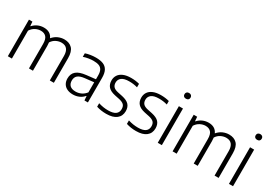

<svg xmlns="http://www.w3.org/2000/svg" viewBox="16 -1603 3459 2460"><g transform="rotate(30 1745.0 -372.5)"><path d="M760.5 -363.5V0H700.5V-361.5Q700.5 -495 589.5 -495Q551.5 -495 513 -476.5Q474.5 -458 447.5 -417Q451 -389 451 -364.5V0H392V-361.5Q392 -433 363.8 -464Q335.5 -495 284 -495Q244.5 -495 205.5 -475Q166.5 -455 139.5 -413V0H79.5V-541.5H130.5L135.5 -478.5H140Q171 -513.5 211.8 -531.5Q252.5 -549.5 298 -549.5Q397 -549.5 432.5 -470Q468.5 -512 512.5 -530.8Q556.5 -549.5 601.5 -549.5Q675.5 -549.5 718 -505.5Q760.5 -461.5 760.5 -363.5Z M1264 -363V0H1213L1208.5 -62H1203.5Q1176.5 -28.5 1134.5 -10Q1092.5 8.5 1044 8.5Q994.5 8.5 958.2 -8.8Q922 -26 902.5 -58.5Q883 -91 883 -136.5Q883 -206.5 928.5 -245Q974 -283.5 1072 -294L1205 -309V-365Q1205 -416.5 1189 -445.5Q1173 -474.5 1141.8 -486.2Q1110.5 -498 1061 -498Q1027.5 -498 989.5 -492Q951.5 -486 915 -473.5V-525.5Q947 -537 987.8 -543.2Q1028.5 -549.5 1067 -549.5Q1133.5 -549.5 1176.5 -532Q1219.5 -514.5 1241.8 -473.5Q1264 -432.5 1264 -363ZM1205 -115V-264L1075 -249.5Q1006.5 -242 975.5 -216Q944.5 -190 944.5 -142Q944.5 -92.5 972.5 -66.8Q1000.5 -41 1056 -41Q1098 -41 1136.8 -59Q1175.5 -77 1205 -115Z M1394 -12V-63.5Q1433.5 -51.5 1468 -46.2Q1502.5 -41 1538.5 -41Q1682 -41 1682 -142Q1682 -183 1660.8 -204.8Q1639.5 -226.5 1589.5 -238L1520 -252.5Q1448.5 -268 1416.5 -303.5Q1384.5 -339 1384.5 -397Q1384.5 -442 1407 -476.2Q1429.5 -510.5 1475.5 -530Q1521.5 -549.5 1589 -549.5Q1655 -549.5 1712 -534V-482.5Q1679.5 -491.5 1651 -495.2Q1622.5 -499 1590 -499Q1514 -499 1478.8 -471.8Q1443.5 -444.5 1443.5 -399Q1443.5 -361.5 1464 -338.5Q1484.5 -315.5 1532.5 -305L1602 -290.5Q1676 -274.5 1708.2 -239.5Q1740.5 -204.5 1740.5 -145.5Q1740.5 -72.5 1688.5 -31.5Q1636.5 9.5 1538 9.5Q1460.5 9.5 1394 -12Z M1834.5 -12V-63.5Q1874 -51.5 1908.5 -46.2Q1943 -41 1979 -41Q2122.5 -41 2122.5 -142Q2122.5 -183 2101.2 -204.8Q2080 -226.5 2030 -238L1960.5 -252.5Q1889 -268 1857 -303.5Q1825 -339 1825 -397Q1825 -442 1847.5 -476.2Q1870 -510.5 1916 -530Q1962 -549.5 2029.5 -549.5Q2095.5 -549.5 2152.5 -534V-482.5Q2120 -491.5 2091.5 -495.2Q2063 -499 2030.5 -499Q1954.5 -499 1919.2 -471.8Q1884 -444.5 1884 -399Q1884 -361.5 1904.5 -338.5Q1925 -315.5 1973 -305L2042.5 -290.5Q2116.5 -274.5 2148.8 -239.5Q2181 -204.5 2181 -145.5Q2181 -72.5 2129 -31.5Q2077 9.5 1978.5 9.5Q1901 9.5 1834.5 -12Z M2297.5 0V-541.5H2358V0ZM2282.5 -710.5Q2282.5 -730 2294.5 -741.8Q2306.5 -753.5 2327.5 -753.5Q2348.5 -753.5 2360.5 -741.8Q2372.5 -730 2372.5 -710.5Q2372.5 -691 2360.8 -680Q2349 -669 2327.5 -669Q2306.5 -669 2294.5 -680Q2282.5 -691 2282.5 -710.5Z M3198 -363.5V0H3138V-361.5Q3138 -495 3027 -495Q2989 -495 2950.5 -476.5Q2912 -458 2885 -417Q2888.5 -389 2888.5 -364.5V0H2829.5V-361.5Q2829.5 -433 2801.2 -464Q2773 -495 2721.5 -495Q2682 -495 2643 -475Q2604 -455 2577 -413V0H2517V-541.5H2568L2573 -478.5H2577.5Q2608.5 -513.5 2649.2 -531.5Q2690 -549.5 2735.5 -549.5Q2834.5 -549.5 2870 -470Q2906 -512 2950 -530.8Q2994 -549.5 3039 -549.5Q3113 -549.5 3155.5 -505.5Q3198 -461.5 3198 -363.5Z M3350.5 0V-541.5H3411V0ZM3335.5 -710.5Q3335.5 -730 3347.5 -741.8Q3359.5 -753.5 3380.5 -753.5Q3401.5 -753.5 3413.5 -741.8Q3425.5 -730 3425.5 -710.5Q3425.5 -691 3413.8 -680Q3402 -669 3380.5 -669Q3359.5 -669 3347.5 -680Q3335.5 -691 3335.5 -710.5Z"/></g></svg>

Font: Encode Sans Light
Style: Regular
Weight: 300
Designer: Multiple Designers
Foundry: Impallari Type
Version: Version 2.000